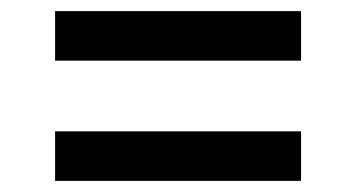

<svg xmlns="http://www.w3.org/2000/svg" viewBox="-20 -470 640 345"><path d="M79 -361V-450H521V-361ZM79 -145V-234H521V-145Z"/></svg>

Font: Geist Mono Medium
Style: Regular
Weight: 500
Monospace: yes
Designer: Basement.studio, Andrés Briganti, Mateo Zaragoza
Foundry: Basement.studio, Vercel, Andrés Briganti, Guido Ferreyra, Mateo Zaragoza
Version: Version 1.500; ttfautohint (v1.8.4.7-5d5b)